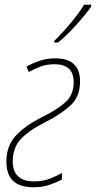

<svg xmlns="http://www.w3.org/2000/svg" viewBox="-20 -783 406 813"><path d="M226 -603Q262 -632 302.5 -677Q343 -722 366 -755V-763H336Q317 -731 280.5 -687Q244 -643 210 -610V-603ZM242 -23 243 -51Q219 -37 190 -26Q161 -15 124 -15Q34 -15 34 -100Q34 -157 67.5 -193.5Q101 -230 172 -266Q238 -299 278.5 -336.5Q319 -374 319 -438Q319 -536 214 -536Q178 -536 147.5 -525.5Q117 -515 92 -501L102 -478Q125 -491 151.5 -501Q178 -511 211 -511Q292 -511 292 -435Q292 -382 257.5 -350.5Q223 -319 158 -287Q86 -251 46.5 -208Q7 -165 7 -98Q7 10 122 10Q159 10 190 -0.5Q221 -11 242 -23Z"/></svg>

Font: Noto Sans Display SemiCondensed Thin
Style: Italic
Weight: 250
Width: 4
Designer: Monotype Design team
Foundry: Monotype Imaging Inc.
Version: 1.000